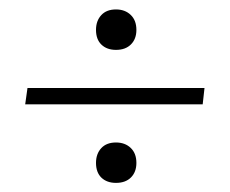

<svg xmlns="http://www.w3.org/2000/svg" viewBox="-20 -493 494 413"><path d="M229.5 -472.7Q249 -472.7 261.2 -460.9Q273.4 -449.2 273.4 -428.7Q273.4 -409.2 261.7 -397.5Q250 -385.7 229.5 -385.7Q210 -385.7 198.2 -397Q186.5 -408.2 186.5 -428.7Q186.5 -448.2 197.8 -460.4Q209 -472.7 229.5 -472.7ZM416 -268.6H34.2L39.1 -303.7H419.9ZM229.5 -186.5Q249 -186.5 261.2 -174.8Q273.4 -163.1 273.4 -142.6Q273.4 -123 261.7 -111.3Q250 -99.6 229.5 -99.6Q210 -99.6 198.2 -110.8Q186.5 -122.1 186.5 -142.6Q186.5 -162.1 197.8 -174.3Q209 -186.5 229.5 -186.5Z"/></svg>

Font: FoglihtenNo07
Style: Regular
Weight: 500
Designer: gluk (gluksza@wp.pl)
Foundry: gluk (gluksza@wp.pl)
Version: Version 0.871